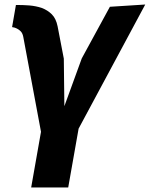

<svg xmlns="http://www.w3.org/2000/svg" viewBox="-20 -580 690 850"><path d="M50.5 -558 33.5 -460Q46 -458.5 55 -453.5Q63.5 -449.5 72 -441Q80 -432.5 83 -417L161.5 3.5L118 250H282L328 -10.5L623 -560L466.5 -550L342 -321.5L265 -110L262.5 -320.5L235 -463.5Q228 -498 209.5 -516.5Q191 -535 164.5 -545Q139 -553.5 109 -556Q82.5 -558 50.5 -558Z"/></svg>

Font: B612
Style: Regular
Weight: 700
Italic angle: -10°
Designer: Nicolas Chauveau, Thomas Paillot, Jonathan Favre-Lamarine, Jean-Luc Vinot
Foundry: AIRBUS
Version: Version 1.008